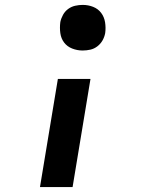

<svg xmlns="http://www.w3.org/2000/svg" viewBox="-20 -558 640 783"><path d="M317 -352Q295 -352 274.5 -360Q254 -368 241.5 -384.5Q229 -401 226 -423Q223 -445 226 -468Q229 -483 237 -497.5Q245 -512 258 -521.5Q271 -531 286.5 -534.5Q302 -538 317 -538Q340 -538 360 -530Q380 -522 392.5 -505.5Q405 -489 408.5 -467Q412 -445 409 -423Q406 -407 398 -393Q390 -379 377 -369Q364 -359 348.5 -355.5Q333 -352 317 -352ZM143 205 216 -236H349L276 205Z"/></svg>

Font: Iosevka Curly Slab XBdExObl
Style: Regular
Weight: 800
Width: 7
Italic angle: -9°
Monospace: yes
Designer: Belleve Invis
Foundry: Belleve Invis
Version: Version 11.1.0; ttfautohint (v1.8.3)